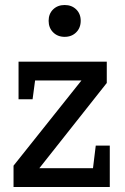

<svg xmlns="http://www.w3.org/2000/svg" viewBox="-20 -746 498 766"><path d="M54 -500H406V-415L137 -75H351L362 -165H418V0H34V-85L305 -425H120L110 -350H54ZM238 -599Q210 -599 192 -617Q174 -635 174 -663Q174 -691 192 -708.5Q210 -726 238 -726Q266 -726 284 -708.5Q302 -691 302 -663Q302 -635 284 -617Q266 -599 238 -599Z"/></svg>

Font: HermeneusOne
Style: Regular
Weight: 400
Designer: Rodrigo Fuenzalida, Pablo Impallari
Foundry: Pablo Impallari, Rodrigo Fuenzalida
Version: Version 1.000; ttfautohint (v0.8) -G 200 -r 50